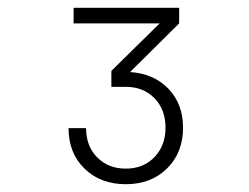

<svg xmlns="http://www.w3.org/2000/svg" viewBox="-20 -850 640 493"><path d="M303 -377Q238 -377 197 -417Q156 -457 156 -521H201Q201 -475 229.5 -446Q258 -417 303 -417Q348 -417 376.5 -446.5Q405 -476 405 -522Q405 -569 376.5 -598Q348 -627 303 -627H266V-668L390 -790H169V-830H440V-790L314 -665Q375 -661 412.5 -622Q450 -583 450 -522Q450 -458 409 -417.5Q368 -377 303 -377Z"/></svg>

Font: JetBrains Mono NL Thin
Style: Regular
Weight: 100
Monospace: yes
Designer: Philipp Nurullin, Konstantin Bulenkov
Foundry: JetBrains
Version: Version 2.305; ttfautohint (v1.8.4.7-5d5b)